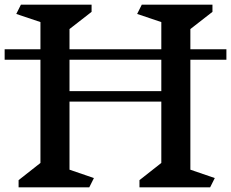

<svg xmlns="http://www.w3.org/2000/svg" viewBox="-20 -806 994 826"><path d="M799 -76 904 -40 884 0H580V-31L674 -105V-369H279V-76L384 -40L364 0H60V-31L154 -105V-549H0V-594H154V-711L50 -746L70 -786H374V-755L279 -681V-594H674V-711L570 -746L590 -786H894V-755L799 -681V-594H954V-549H799ZM279 -549V-414H674V-549Z"/></svg>

Font: Inknut Antiqua
Style: Regular
Weight: 400
Designer: Claus Eggers Sørensen
Foundry: Claus Eggers Sørensen
Version: Version 1.003; ttfautohint (v1.8.2) -l 8 -r 50 -G 200 -x 14 